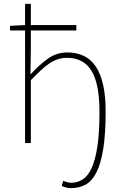

<svg xmlns="http://www.w3.org/2000/svg" viewBox="-20 -742 640 996"><path d="M348 234Q336 234 322 230.5Q308 227 300 222L308 196Q316 199 327 202.5Q338 206 350 206Q381 206 408 189.5Q435 173 454.5 131.5Q474 90 485 19Q496 -52 496 -162Q496 -308 454.5 -375Q413 -442 328 -442Q303 -442 281 -435Q259 -428 237 -413.5Q215 -399 191.5 -377Q168 -355 140 -326V0H110V-584H32V-608L110 -612V-722H140V-612H376V-584H140V-488L138 -358H140Q185 -407 229.5 -438.5Q274 -470 330 -470Q377 -470 414 -452.5Q451 -435 476.5 -397.5Q502 -360 515 -302Q528 -244 528 -164Q528 -46 515.5 31Q503 108 480 153Q457 198 423.5 216Q390 234 348 234Z"/></svg>

Font: Source Code Pro ExtraLight
Style: Regular
Weight: 200
Monospace: yes
Designer: Paul D. Hunt, Teo Tuominen
Foundry: Adobe Systems Incorporated
Version: Version 2.030;PS 1.000;hotconv 16.6.51;makeotf.lib2.5.65220